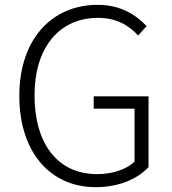

<svg xmlns="http://www.w3.org/2000/svg" viewBox="-20 -762 713 795"><path d="M376 13C473 13 549 -21 595 -70V-363H368V-312H537V-93C504 -60 444 -41 382 -41C218 -41 123 -168 123 -367C123 -564 224 -688 386 -688C465 -688 515 -655 552 -615L587 -654C547 -696 484 -742 385 -742C193 -742 60 -598 60 -365C60 -132 188 13 376 13Z"/></svg>

Font: Noto Sans CJK Light
Style: Regular
Weight: 300
Designer: Ryoko NISHIZUKA (kana & ideographs); Paul D. Hunt (Latin, Greek & Cyrillic); Wenlong ZHANG (bopomofo); Sandoll Communica
Foundry: Adobe Systems Incorporated
Version: Version 1.000;PS 1;hotconv 1.0.78;makeotf.lib2.5.61930